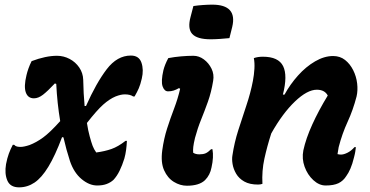

<svg xmlns="http://www.w3.org/2000/svg" viewBox="-20 -788 1590 826"><path d="M116 -525Q177 -548 225 -548Q254 -548 279.5 -534.5Q305 -521 321 -497.5Q337 -474 338 -445Q339 -386 344 -332H350Q394 -431 439 -490Q484 -549 543 -549Q578 -549 588.5 -518.5Q599 -488 590 -450Q584 -424 577 -408Q570 -392 559 -373H553Q540 -382 517 -382Q509 -382 499.5 -380Q490 -378 477 -373Q451 -362 424 -338Q397 -314 354 -259Q359 -226 366 -201Q373 -175 378.5 -160.5Q384 -146 394 -132Q431 -137 459.5 -147Q488 -157 520 -182H526Q525 -162 522.5 -143Q520 -124 515 -106Q506 -77 494.5 -53.5Q483 -30 468 -14Q456 -3 439 3.5Q422 10 398 10Q364 10 331 -17.5Q298 -45 281 -95Q265 -144 253 -197L247 -198Q217 -118 188 -70.5Q159 -23 128.5 -2.5Q98 18 62 18Q24 18 11.5 -11.5Q-1 -41 6 -82Q11 -108 18 -127Q25 -146 35 -165H41Q46 -159 53.5 -157.5Q61 -156 68 -156Q83 -156 107 -164Q136 -175 165.5 -196.5Q195 -218 239 -267Q226 -344 222 -427L216 -429Q185 -396 165 -380.5Q145 -365 126 -365Q100 -365 91 -390.5Q82 -416 94 -465Q97 -478 102.5 -493.5Q108 -509 116 -525Z M704 -538Q730 -543 758.5 -545.5Q787 -548 812 -548Q836 -548 857 -532.5Q878 -517 890 -492.5Q902 -468 897 -440Q889 -391 874.5 -350.5Q860 -310 845 -273Q830 -236 819 -195Q813 -170 811.5 -156Q810 -142 811 -131Q821 -124 838 -124Q854 -124 864.5 -128.5Q875 -133 888 -146H894Q900 -112 890 -68Q884 -35 862 -13Q837 11 784 11Q755 11 728 -5.5Q701 -22 686 -55.5Q671 -89 678 -141Q685 -192 699 -235.5Q713 -279 729 -321Q745 -363 755 -406L750 -409Q738 -402 727 -398.5Q716 -395 703 -395Q687 -395 679.5 -416.5Q672 -438 683 -486Q689 -510 704 -538ZM812 -762Q832 -765 854 -766.5Q876 -768 893 -768Q1002 -768 979 -672L967 -624Q948 -622 926 -620.5Q904 -619 886 -619Q828 -619 807 -642Q786 -665 800 -716Z M1072 -538Q1089 -544 1111 -544Q1178 -544 1198 -503.5Q1218 -463 1197 -381H1204Q1228 -425 1262 -463Q1296 -501 1335.5 -524Q1375 -547 1413 -547Q1443 -547 1464.5 -530Q1486 -513 1499.5 -486Q1513 -459 1516.5 -429Q1520 -399 1514 -373Q1499 -315 1475.5 -264Q1452 -213 1437 -155Q1436 -147 1434.5 -140Q1433 -133 1432 -125Q1436 -124 1439.5 -123.5Q1443 -123 1447 -123Q1459 -123 1475 -131Q1491 -139 1505 -155H1511Q1510 -146 1508.5 -136Q1507 -126 1503 -111Q1496 -82 1487.5 -62.5Q1479 -43 1470 -31Q1457 -10 1436.5 0Q1416 10 1381 10Q1353 10 1328 -13Q1303 -36 1290.5 -70.5Q1278 -105 1285 -141Q1296 -192 1323.5 -252.5Q1351 -313 1390 -377Q1377 -402 1343 -402Q1302 -402 1249 -351.5Q1196 -301 1147 -214Q1129 -158 1117.5 -105.5Q1106 -53 1109 3Q1100 6 1090 6Q1054 6 1031 -7Q1008 -20 996 -40.5Q984 -61 980.5 -82.5Q977 -104 980 -120Q988 -174 1005 -227.5Q1022 -281 1040 -334.5Q1058 -388 1068 -440Q1073 -466 1074.5 -492Q1076 -518 1072 -538Z"/></svg>

Font: Recursive Sn Csl St
Style: Bold Italic
Weight: 700
Italic angle: -15°
Version: Version 1.079;hotconv 1.0.112;makeotfexe 2.5.65598; ttfautoh